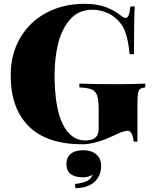

<svg xmlns="http://www.w3.org/2000/svg" viewBox="-20 -742 796 1006"><path d="M618 -657Q629 -648 638 -648Q648 -648 654 -662.5Q660 -677 663 -708H686Q682 -637 682 -458H659Q652 -537 633 -583Q614 -629 567 -661Q546 -675 518.5 -683Q491 -691 464 -691Q392 -691 347.5 -640.5Q303 -590 284.5 -513Q266 -436 266 -352Q266 -178 308.5 -92Q351 -6 427 -6Q458 -6 476 -18Q497 -33 497 -68V-168Q497 -218 489 -241.5Q481 -265 460.5 -273.5Q440 -282 396 -284V-304Q464 -301 587 -301Q690 -301 741 -304V-284Q723 -282 714.5 -276Q706 -270 703 -253Q700 -236 700 -198V0H680Q679 -21 671 -39Q663 -57 649 -57Q628 -57 581 -34Q481 14 412 14Q226 14 131 -80Q36 -174 36 -348Q36 -458 85.5 -543Q135 -628 223 -675Q311 -722 424 -722Q488 -722 534 -705Q580 -688 618 -657ZM510 127Q510 179 475 211Q440 243 375 244L373 222Q416 217 437.5 205.5Q459 194 465 172Q448 187 412 187Q372 187 350 169.5Q328 152 328 118Q328 83 351 64Q374 45 417 45Q458 45 484 66.5Q510 88 510 127Z"/></svg>

Font: Playfair Display SC Black
Style: Regular
Weight: 900
Designer: Claus Eggers Sørensen
Foundry: Claus Eggers Sørensen
Version: Version 1.200; ttfautohint (v1.6)